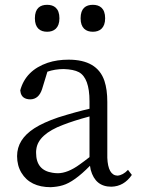

<svg xmlns="http://www.w3.org/2000/svg" viewBox="-20 -764 603 798"><path d="M366 -632C394 -632 417 -647 417 -688C417 -730 394 -744 366 -744C337 -744 315 -730 315 -688C315 -647 337 -632 366 -632ZM176 -632C204 -632 227 -647 227 -688C227 -730 204 -744 176 -744C147 -744 125 -730 125 -688C125 -647 147 -632 176 -632ZM528 -37 512 -58C498 -43 483 -35 468 -34C442 -35 428 -60 426 -108V-340C426 -375 422 -404 414 -428C394 -487 344 -516 265 -516C234 -516 205 -512 178 -503C117 -482 79 -444 64 -388C65 -387 65 -385 65 -383C68 -362 82 -351 107 -351C130 -352 146 -366 155 -394L177 -466C197 -473 220 -477 245 -477C272 -476 293 -472 308 -464C337 -448 352 -408 352 -343V-312C317 -304 273 -292 222 -276C181 -262 148 -247 123 -231C75 -200 51 -162 51 -115C51 -89 57 -66 69 -46C93 -6 134 14 191 14C208 13 225 11 241 6C272 -3 310 -30 354 -75C355 -70 356 -64 357 -58C370 -11 398 12 443 12C478 11 506 -5 528 -37ZM352 -280V-111C337 -99 323 -89 312 -81C278 -56 247 -44 220 -44C212 -44 205 -45 198 -46C153 -53 130 -80 130 -129C130 -134 130 -139 131 -144C136 -185 173 -219 242 -245C270 -256 307 -268 352 -280Z"/></svg>

Font: Noto Serif Tangut
Style: Regular
Weight: 400
Designer: YANG Xicheng
Foundry: Liu Zhao Studio
Version: Version 2.169